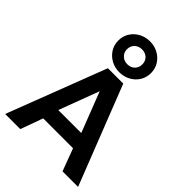

<svg xmlns="http://www.w3.org/2000/svg" viewBox="-288 -1153 1280 1280"><g transform="rotate(45 352.0 -513.0)"><path d="M8.5 0 277 -700H422L696 0H549.5L490 -158.5H208.5L151 0ZM240.5 -269H457L347 -553ZM349.5 -734.5Q307 -734.5 272 -753.5Q237 -772.5 216.2 -805.5Q195.5 -838.5 195.5 -880Q195.5 -921.5 216.2 -954.5Q237 -987.5 272 -1006.5Q307 -1025.5 349.5 -1025.5Q392 -1025.5 427 -1006.5Q462 -987.5 482.8 -954.5Q503.5 -921.5 503.5 -880Q503.5 -838.5 482.8 -805.5Q462 -772.5 427 -753.5Q392 -734.5 349.5 -734.5ZM349.5 -810Q381.5 -810 401.5 -829.8Q421.5 -849.5 421.5 -880Q421.5 -911 401.5 -930.5Q381.5 -950 349.5 -950Q318.5 -950 298 -930.5Q277.5 -911 277.5 -880Q277.5 -849.5 298 -829.8Q318.5 -810 349.5 -810Z"/></g></svg>

Font: Geologica EX Med
Style: Regular
Weight: 500
Designer: Sindre Bremnes, Frode Helland
Foundry: Monokrom Skriftforlag AS
Version: Version 1.010;gftools[0.9.28]